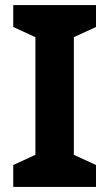

<svg xmlns="http://www.w3.org/2000/svg" viewBox="-20 -734 429 754"><path d="M357 0H32V-86L119 -126V-588L32 -628V-714H357V-628L270 -588V-126L357 -86Z"/></svg>

Font: Noto Sans Gurmukhi
Style: Regular
Weight: 400
Designer: Jelle Bosma - Monotype Design Team
Foundry: Monotype Imaging Inc.
Version: Version 2.003